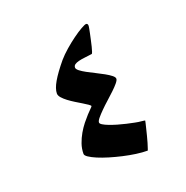

<svg xmlns="http://www.w3.org/2000/svg" viewBox="-88 -458 582 601"><g transform="rotate(-20 202.5 -157.0)"><path d="M330.6 -29.3Q330.6 -28.3 328.9 -21.2Q327.1 -14.2 324.7 -3.9Q322.3 6.3 319.3 17.8Q316.4 29.3 313.5 39.1Q310.5 48.8 308.3 55.4Q306.2 62 305.7 62Q288.6 62 267.8 59.1Q247.1 56.2 225.6 51.3Q204.1 46.4 183.8 40.3Q163.6 34.2 147.9 27.6Q132.3 21 122.8 14.6Q113.3 8.3 113.3 2.9Q113.3 -14.2 118.9 -30.3Q124.5 -46.4 132.8 -60.8Q141.1 -75.2 150.6 -87.2Q160.2 -99.1 168.5 -108.2Q176.8 -117.2 182.4 -122.6Q188 -127.9 188 -129.4Q188 -131.3 181.4 -136Q174.8 -140.6 165 -146.5Q155.3 -152.3 143.8 -159.4Q132.3 -166.5 122.6 -173.8Q112.8 -181.2 106.2 -188.7Q99.6 -196.3 99.6 -203.1Q99.6 -218.8 112.8 -241.5Q126 -264.2 152.3 -295.9Q164.1 -309.6 180.7 -324Q197.3 -338.4 213.4 -350.1Q229.5 -361.8 242.4 -369.1Q255.4 -376.5 259.8 -376.5Q265.6 -376.5 265.6 -368.2Q265.6 -366.7 264.4 -360.1Q263.2 -353.5 261.2 -344Q259.3 -334.5 256.8 -323.7Q254.4 -313 252.2 -303.7Q250 -294.4 247.8 -288.3Q245.6 -282.2 244.6 -282.2Q231.9 -280.3 220.2 -279.1Q208.5 -277.8 199.7 -275.6Q190.9 -273.4 185.8 -269.8Q180.7 -266.1 180.7 -259.8Q180.7 -254.9 188.7 -248.5Q196.8 -242.2 209 -235.6Q221.2 -229 235.6 -221.9Q250 -214.8 262.2 -208Q274.4 -201.2 282.5 -194.8Q290.5 -188.5 290.5 -183.1Q290.5 -178.2 283.2 -169.4Q275.9 -160.6 265.1 -150.4Q254.4 -140.1 241.5 -128.7Q228.5 -117.2 217.8 -106.4Q207 -95.7 199.7 -86.9Q192.4 -78.1 192.4 -72.8Q192.4 -68.8 199.5 -64.5Q206.5 -60.1 218 -55.7Q229.5 -51.3 243.7 -47.1Q257.8 -43 271.7 -39.8Q285.6 -36.6 297.9 -34.2Q310.1 -31.7 317.9 -31.2Q330.6 -29.8 330.6 -29.3Z"/></g></svg>

Font: Scheherazade
Style: Bold
Weight: 700
Version: Version 2.100 (build 932/914)